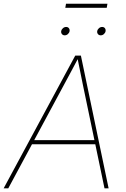

<svg xmlns="http://www.w3.org/2000/svg" viewBox="-35 -1032 690 1052"><path d="M-15.1 0 377.4 -727.5H408.2L560.1 0H537.6L419.9 -563.5Q412.1 -602.5 404.1 -641.6Q396 -680.7 388.2 -719.7H397Q376 -680.7 355.5 -641.6Q335 -602.5 313.5 -563.5L10.3 0ZM131.8 -241.7 135.7 -264.2H496.6L492.7 -241.7ZM517.1 -838.4Q507.3 -838.4 501.7 -845.2Q496.1 -852.1 497.6 -861.3Q499.5 -871.1 507.3 -877.7Q515.1 -884.3 524.9 -884.3Q534.2 -884.3 539.6 -877.7Q544.9 -871.1 543.5 -861.3Q542 -852.1 534.2 -845.2Q526.4 -838.4 517.1 -838.4ZM319.8 -838.4Q310.1 -838.4 304.4 -845.2Q298.8 -852.1 300.3 -861.3Q302.2 -871.1 310.1 -877.7Q317.9 -884.3 327.6 -884.3Q336.9 -884.3 342.3 -877.7Q347.7 -871.1 346.2 -861.3Q344.7 -852.1 336.9 -845.2Q329.1 -838.4 319.8 -838.4ZM553.7 -1011.7 549.8 -989.3H322.8L326.7 -1011.7Z"/></svg>

Font: Inter 16pt Thin
Style: Italic
Weight: 250
Italic angle: -9.3988°
Version: Version 4.001;git-66647c0bb